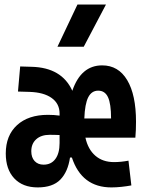

<svg xmlns="http://www.w3.org/2000/svg" viewBox="-20 -815 626 845"><path d="M146 9.8Q80.1 9.8 42.7 -30Q5.4 -69.8 5.4 -139.6Q5.4 -218.8 54.9 -264.2Q104.5 -309.6 190.9 -309.6Q218.3 -309.6 242.2 -306.2V-315.4Q242.2 -358.9 207.3 -383.8Q172.4 -408.7 109.9 -410.6L59.1 -412.1L68.8 -522.5L119.6 -521Q252 -517.6 298.3 -415.5Q336.4 -527.3 429.7 -527.3Q501 -527.3 539.8 -462.4Q578.6 -397.5 578.6 -279.3Q578.6 -261.7 577.9 -243.2Q577.1 -224.6 575.7 -209H356Q367.2 -157.7 399.7 -129.6Q432.1 -101.6 481.9 -101.6Q512.2 -101.6 545.4 -107.9L558.1 1Q537.6 4.9 514.6 7.3Q491.7 9.8 470.2 9.8Q339.8 9.8 296.4 -121.6H288.1Q278.8 -58.6 245.4 -24.4Q211.9 9.8 146 9.8ZM242.2 -186V-186.5V-220.7Q232.4 -221.2 221.4 -221.4Q210.4 -221.7 198.7 -221.7Q161.1 -221.7 139.4 -202.1Q117.7 -182.6 117.7 -149.4Q117.7 -122.1 132.3 -106.2Q147 -90.3 171.9 -90.3Q205.1 -90.3 223.6 -115.2Q242.2 -140.1 242.2 -185.5ZM351.1 -293.5H468.8Q468.8 -358.4 455.3 -387.2Q441.9 -416 412.1 -416Q383.3 -416 368.4 -387Q353.5 -357.9 351.1 -293.5ZM232.9 -609.4 320.8 -794.9H446.3L348.6 -609.4Z"/></svg>

Font: CaskaydiaCove NF SemiBold
Style: Regular
Weight: 600
Designer: Aaron Bell
Foundry: Saja Typeworks
Version: Version 2111.001; VTT 6.35;Nerd Fonts 3.2.1